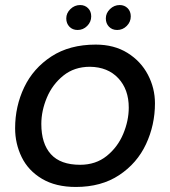

<svg xmlns="http://www.w3.org/2000/svg" viewBox="-20 -732 675 762"><path d="M40 0ZM281 10Q201 10 146.5 -22.5Q92 -55 66 -108.5Q40 -162 40 -223Q40 -310 76 -385.5Q112 -461 184 -508Q256 -555 360 -555Q433 -555 486 -522Q539 -489 567 -435.5Q595 -382 595 -322Q595 -236 559.5 -160Q524 -84 453 -37Q382 10 281 10ZM491 -305Q491 -377 449.5 -421.5Q408 -466 337 -467Q275 -467 231.5 -432Q188 -397 166 -344.5Q144 -292 144 -240Q144 -162 182 -120Q220 -78 298 -78Q360 -78 403.5 -113Q447 -148 469 -200.5Q491 -253 491 -305ZM243 -659Q243 -680 259.5 -696Q276 -712 298 -712Q317 -712 329.5 -699.5Q342 -687 342 -667Q342 -645 326 -629Q310 -613 288 -613Q268 -613 255.5 -626Q243 -639 243 -659ZM400 -659Q400 -680 416.5 -696Q433 -712 455 -712Q474 -712 486.5 -699.5Q499 -687 499 -667Q499 -645 483 -629Q467 -613 445 -613Q425 -613 412.5 -626Q400 -639 400 -659Z"/></svg>

Font: Cambay Devanagari
Style: Bold Italic
Weight: 700
Designer: Pooja Saxena
Foundry: Pooja Saxena
Version: Version 1.005;PS 001.005;hotconv 1.0.70;makeotf.lib2.5.58329